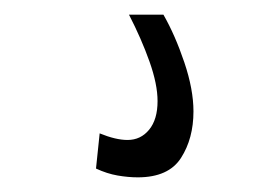

<svg xmlns="http://www.w3.org/2000/svg" viewBox="-20 -22 375 262"><path d="M116 160Q138 169 154 169Q172 169 183.5 155Q195 141 195 116Q195 93 184 62Q173 31 156 -2H203Q219 26 231.5 63Q244 100 244 130Q244 167 227 193.5Q210 220 168 220Q155 220 140.5 217.5Q126 215 111 208Z"/></svg>

Font: Georama Condensed
Style: Regular
Weight: 400
Width: 3
Designer: Jean-Baptiste Levee
Foundry: Production Type
Version: Version 1.000